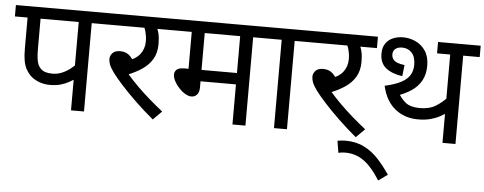

<svg xmlns="http://www.w3.org/2000/svg" viewBox="-55 -778 3010 1193"><g transform="rotate(5 1449.5 -182.0)"><path d="M479 -551V0H398V-227L417 -203Q396 -189 372 -175.5Q348 -162 319.5 -154Q291 -146 254 -146Q214 -146 181.5 -159.5Q149 -173 128 -194Q111 -212 100 -233.5Q89 -255 84 -285Q79 -315 79 -358V-551H0V-622H583V-551ZM398 -551H160V-369Q160 -328 163 -304Q166 -280 172.5 -265.5Q179 -251 190 -240Q202 -228 220 -222.5Q238 -217 263 -217Q294 -217 322.5 -229Q351 -241 374.5 -259.5Q398 -278 414 -298L398 -246Z M852 -551 880 -566Q891 -550 897.5 -523Q904 -496 904 -458Q904 -402 881 -363.5Q858 -325 818 -298Q778 -271 727 -251L731 -259Q761 -224 798.5 -186.5Q836 -149 878 -112.5Q920 -76 963 -42L909 12Q850 -37 798 -87Q746 -137 706 -181Q666 -225 643 -256Q621 -287 614.5 -305Q608 -323 608 -340Q608 -359 623 -376Q638 -393 672 -393Q710 -393 734 -368Q758 -343 777 -300L715 -335Q772 -354 798 -387.5Q824 -421 824 -468Q824 -497 816.5 -525.5Q809 -554 798 -565L843 -551H568V-622H992V-551Z M1486 -551V0H1405V-250H1184V-213Q1184 -180 1169.5 -165.5Q1155 -151 1136 -151Q1117 -151 1096 -163.5Q1075 -176 1057 -195.5Q1039 -215 1027.5 -237Q1016 -259 1016 -278Q1016 -296 1029.5 -308.5Q1043 -321 1077 -321H1103V-551H977V-622H1589V-551ZM1405 -551H1184V-321H1405Z M1745 -551V0H1664V-551H1575V-622H1848V-551Z M2118 -551 2146 -566Q2157 -550 2163.5 -523Q2170 -496 2170 -458Q2170 -402 2147 -363.5Q2124 -325 2084 -298Q2044 -271 1993 -251L1997 -259Q2027 -224 2064.5 -186.5Q2102 -149 2144 -112.5Q2186 -76 2229 -42L2175 12Q2116 -37 2064 -87Q2012 -137 1972 -181Q1932 -225 1909 -256Q1887 -287 1880.5 -305Q1874 -323 1874 -340Q1874 -359 1889 -376Q1904 -393 1938 -393Q1976 -393 2000 -368Q2024 -343 2043 -300L1981 -335Q2038 -354 2064 -387.5Q2090 -421 2090 -468Q2090 -497 2082.5 -525.5Q2075 -554 2064 -565L2109 -551H1834V-622H2258V-551Z M2064 44Q2075 42 2087 40.5Q2099 39 2112 39Q2180 39 2230.5 64.5Q2281 90 2320.5 133Q2360 176 2394 227L2337 268Q2304 215 2270.5 180.5Q2237 146 2200 129.5Q2163 113 2118 113Q2106 113 2095.5 114.5Q2085 116 2076 118Z M2715 -216 2730 -191Q2711 -177 2685 -163Q2659 -149 2626 -140.5Q2593 -132 2551 -132Q2466 -132 2406.5 -180.5Q2347 -229 2326 -322Q2389 -336 2427 -356Q2465 -376 2481.5 -403.5Q2498 -431 2498 -467Q2498 -517 2474.5 -542.5Q2451 -568 2414 -568Q2389 -568 2373 -556Q2357 -544 2357 -521Q2357 -504 2365.5 -491.5Q2374 -479 2392 -471.5Q2410 -464 2438 -461L2430 -391Q2365 -400 2327 -430.5Q2289 -461 2289 -519Q2289 -557 2305.5 -582Q2322 -607 2351 -619.5Q2380 -632 2415 -632Q2456 -632 2493.5 -614.5Q2531 -597 2555 -561Q2579 -525 2579 -469Q2579 -416 2558 -377Q2537 -338 2496.5 -310.5Q2456 -283 2397 -264L2411 -297Q2438 -249 2468.5 -226Q2499 -203 2557 -203Q2616 -203 2656.5 -228.5Q2697 -254 2732 -293L2715 -239V-551H2633V-622H2899V-551H2796V0H2715Z"/></g></svg>

Font: Noto Sans Ambassadori
Style: Regular
Weight: 400
Designer: Monotype Design Team
Foundry: Monotype Imaging Inc.
Version: Version 2.013